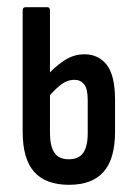

<svg xmlns="http://www.w3.org/2000/svg" viewBox="-20 -508 374 534"><path d="M172 6Q107 6 75 -30Q43 -66 43 -142V-478Q43 -488 51 -488H112Q119 -488 119 -478V-138Q119 -101 131.5 -83Q144 -65 171 -65Q199 -65 211.5 -83Q224 -101 224 -138V-229Q224 -261 214 -273.5Q204 -286 187 -286Q166 -286 147 -270.5Q128 -255 112 -235V-299Q131 -321 157.5 -339Q184 -357 215 -357Q254 -357 277 -327.5Q300 -298 300 -230V-142Q300 -66 268 -30Q236 6 172 6Z"/></svg>

Font: Sofia Sans Extra Condensed Medium
Style: Regular
Weight: 500
Version: Version 4.100